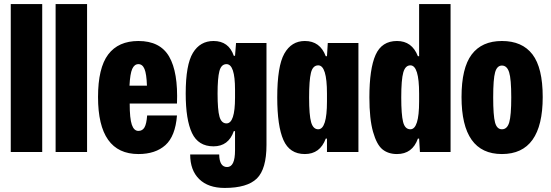

<svg xmlns="http://www.w3.org/2000/svg" viewBox="-20 -749 2715 946"><path d="M33 0V-729H188V0Z M254 0V-729H409V0Z M662 10Q463 10 463 -271Q463 -414 513 -480.5Q563 -547 662 -547Q769 -547 813.5 -470Q858 -393 852 -239H619Q619 -165 629.5 -134.5Q640 -104 662 -104Q682 -104 692 -121.5Q702 -139 705 -180H852Q844 -78 795 -34Q746 10 662 10ZM618 -327H704Q702 -385 692 -409Q682 -433 662 -433Q642 -433 631.5 -409.5Q621 -386 618 -327Z M1087 177Q1006 177 961.5 133.5Q917 90 917 12H1060Q1061 74 1099 74Q1138 74 1138 -8V-103H1132Q1106 -28 1032 -28Q957 -28 926 -93.5Q895 -159 895 -288Q895 -430 930.5 -488.5Q966 -547 1032 -547Q1107 -547 1132 -474H1138L1143 -537H1293V-35Q1293 84 1245.5 130.5Q1198 177 1087 177ZM1096 -141Q1138 -141 1138 -268V-307Q1138 -433 1096 -433Q1070 -433 1061 -398.5Q1052 -364 1052 -288Q1052 -207 1061.5 -174Q1071 -141 1096 -141Z M1346 -269Q1346 -423 1381 -485Q1416 -547 1482 -547Q1557 -547 1585 -472H1591L1595 -537H1746V0H1591V-66H1585Q1557 10 1482 10Q1407 10 1376.5 -59Q1346 -128 1346 -269ZM1548 -112Q1591 -112 1591 -249V-288Q1591 -427 1548 -427Q1521 -427 1512 -390Q1503 -353 1503 -269Q1503 -181 1513 -146.5Q1523 -112 1548 -112Z M1936 10Q1893 10 1864.5 -13Q1836 -36 1818 -99.5Q1800 -163 1800 -269Q1800 -410 1830.5 -478.5Q1861 -547 1936 -547Q2010 -547 2039 -472H2045V-729H2200V0H2049L2045 -66H2039Q2012 10 1936 10ZM2002 -112Q2045 -112 2045 -249V-288Q2045 -427 2002 -427Q1977 -427 1967 -392Q1957 -357 1957 -269Q1957 -185 1966 -148.5Q1975 -112 2002 -112Z M2453 10Q2254 10 2254 -271Q2254 -414 2304 -480.5Q2354 -547 2453 -547Q2553 -547 2603.5 -481Q2654 -415 2654 -271Q2654 10 2453 10ZM2453 -112Q2479 -112 2489 -146Q2499 -180 2499 -269Q2499 -360 2488.5 -393Q2478 -426 2453 -426Q2429 -426 2419.5 -393Q2410 -360 2410 -269Q2410 -180 2419 -146Q2428 -112 2453 -112Z"/></svg>

Font: Mona Sans Condensed ExtraBold
Style: Regular
Weight: 800
Width: 3
Designer: Deni Anggara
Foundry: GitHub
Version: Version 1.001;gftools[0.9.33]